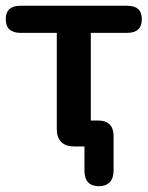

<svg xmlns="http://www.w3.org/2000/svg" viewBox="-22 -508 512 666"><path d="M322 138Q271 138 271 84V0H234Q206 0 190.5 -15.5Q175 -31 175 -60V-394H49Q-2 -394 -2 -442Q-2 -488 49 -488H419Q470 -488 470 -442Q470 -394 419 -394H293V-90H318Q372 -90 372 -35V84Q372 110 358.5 124Q345 138 322 138Z"/></svg>

Font: Chiron GoRound TC M
Style: Regular
Weight: 500
Designer: Ryoko NISHIZUKA 西塚涼子 (kana, bopomofo & ideographs); Paul D. Hunt (Latin, Greek & Cyrillic); Sandoll Communications 산돌커뮤니
Foundry: Adobe
Version: Version 1.000;hotconv 1.1.1;makeotfexe 2.6.0